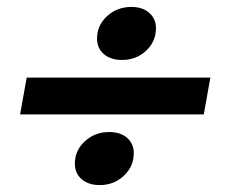

<svg xmlns="http://www.w3.org/2000/svg" viewBox="-20 -539 660 554"><path d="M260 -428Q260 -466 289 -492.5Q318 -519 359 -519Q391 -519 410.5 -502Q430 -485 430 -458Q430 -419 401.5 -392.5Q373 -366 332 -366Q299 -366 279.5 -383Q260 -400 260 -428ZM57 -315H587L568 -209H38ZM196 -67Q196 -105 225 -131.5Q254 -158 295 -158Q328 -158 347 -141Q366 -124 366 -97Q366 -59 337.5 -32Q309 -5 268 -5Q235 -5 215.5 -22Q196 -39 196 -67Z"/></svg>

Font: Sarabun ExtraBold
Style: Italic
Weight: 800
Italic angle: -10°
Designer: Suppakit Chalermlarp | Katatrad Co.,Ltd.
Foundry: Cadson Demak Co.,Ltd.
Version: Version 1.000; ttfautohint (v1.6)